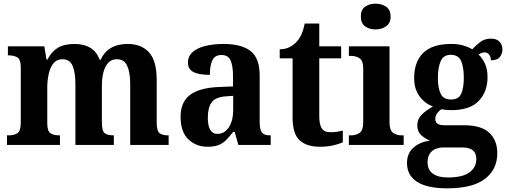

<svg xmlns="http://www.w3.org/2000/svg" viewBox="-20 -788 2755 1044"><path d="M18 0V-52H26Q57 -52 75 -64Q93 -76 93 -121V-421Q93 -464 75 -475.5Q57 -487 26 -487H23V-536H221L233 -464H238Q259 -506 293.5 -527.5Q328 -549 386 -549Q436 -549 470.5 -528.5Q505 -508 522 -463H527Q567 -549 674 -549Q749 -549 790.5 -503Q832 -457 832 -355V-123Q832 -76 847.5 -64Q863 -52 894 -52H897V0H688V-331Q688 -395 671.5 -430.5Q655 -466 615 -466Q586 -466 568 -446Q550 -426 542 -393.5Q534 -361 534 -322V-123Q534 -76 549 -64Q564 -52 596 -52H599V0H390V-331Q390 -395 374.5 -430.5Q359 -466 319 -466Q289 -466 271 -444Q253 -422 245 -386.5Q237 -351 237 -310V-117Q237 -75 254.5 -63.5Q272 -52 303 -52H306V0Z M1108 10Q1047 10 1004.5 -30Q962 -70 962 -153Q962 -234 1014 -272.5Q1066 -311 1171 -315L1247 -318V-374Q1247 -429 1234 -459Q1221 -489 1184 -489Q1149 -489 1135 -460.5Q1121 -432 1121 -381Q1061 -381 1031.5 -396.5Q1002 -412 1002 -447Q1002 -483 1028 -505.5Q1054 -528 1097.5 -538.5Q1141 -549 1195 -549Q1293 -549 1342.5 -510.5Q1392 -472 1392 -378V-123Q1392 -82 1404.5 -67Q1417 -52 1448 -52H1452V0H1276L1256 -71H1248Q1227 -44 1209 -26Q1191 -8 1167.5 1Q1144 10 1108 10ZM1162 -60Q1201 -60 1224.5 -96Q1248 -132 1248 -191V-267L1207 -264Q1152 -260 1131 -231.5Q1110 -203 1110 -148Q1110 -60 1162 -60Z M1719 10Q1648 10 1609.5 -25Q1571 -60 1571 -148V-471H1501V-520Q1533 -520 1556.5 -533Q1580 -546 1594 -562Q1608 -577 1619 -601Q1630 -625 1637 -660H1716V-536H1835V-471H1716V-157Q1716 -111 1729.5 -90Q1743 -69 1777 -69Q1795 -69 1812 -71.5Q1829 -74 1844 -78V-14Q1829 -7 1796 1.5Q1763 10 1719 10Z M2022 -628Q1988 -628 1965 -645Q1942 -662 1942 -698Q1942 -735 1965 -751.5Q1988 -768 2022 -768Q2055 -768 2079.5 -751.5Q2104 -735 2104 -698Q2104 -662 2079.5 -645Q2055 -628 2022 -628ZM1877 0V-52H1889Q1917 -52 1936 -66Q1955 -80 1955 -123V-417Q1955 -457 1936 -470.5Q1917 -484 1889 -484H1877V-536H2098V-123Q2098 -80 2117 -66Q2136 -52 2164 -52H2175V0Z M2412 236Q2302 236 2247.5 200.5Q2193 165 2193 98Q2193 46 2228.5 14.5Q2264 -17 2319 -23Q2293 -33 2271 -52.5Q2249 -72 2249 -107Q2249 -140 2272 -163.5Q2295 -187 2334 -209Q2290 -225 2261 -264.5Q2232 -304 2232 -364Q2232 -452 2281.5 -500.5Q2331 -549 2434 -549Q2470 -549 2498 -541Q2526 -533 2548 -520Q2567 -541 2591 -559.5Q2615 -578 2650 -578Q2681 -578 2696.5 -560.5Q2712 -543 2712 -520Q2712 -496 2698 -478Q2684 -460 2649 -460Q2649 -481 2639 -492Q2629 -503 2616 -503Q2605 -503 2597 -499.5Q2589 -496 2582 -492Q2603 -472 2617 -442Q2631 -412 2631 -368Q2631 -289 2583 -239Q2535 -189 2434 -189Q2423 -189 2406 -190.5Q2389 -192 2381 -194Q2369 -188 2358 -173.5Q2347 -159 2347 -140Q2347 -107 2395 -107H2503Q2597 -107 2640.5 -66Q2684 -25 2684 45Q2684 133 2617 184.5Q2550 236 2412 236ZM2432 -247Q2474 -247 2488 -278.5Q2502 -310 2502 -365Q2502 -422 2487.5 -456Q2473 -490 2431 -490Q2391 -490 2376 -455Q2361 -420 2361 -364Q2361 -310 2376 -278.5Q2391 -247 2432 -247ZM2414 177Q2495 177 2532.5 149.5Q2570 122 2570 77Q2570 14 2496 14H2387Q2369 14 2350 21Q2331 28 2318 46Q2305 64 2305 96Q2305 135 2333.5 156Q2362 177 2414 177Z"/></svg>

Font: Noto Serif Sinhala SemiCondensed
Style: Bold
Weight: 700
Width: 4
Designer: Jelle Bosma - Monotype Design Team
Foundry: Monotype Imaging Inc.
Version: Version 2.007; ttfautohint (v1.8.4.7-5d5b)